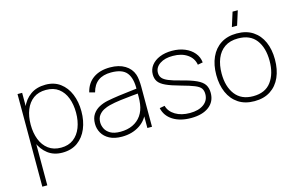

<svg xmlns="http://www.w3.org/2000/svg" viewBox="-113 -1028 2432 1562"><g transform="rotate(-15 1103.0 -247.5)"><path d="M301 15Q229.5 15 179.5 -23Q129.5 -61 103.2 -125.8Q77 -190.5 77 -271Q77 -353 103.5 -417.2Q130 -481.5 181.8 -518.2Q233.5 -555 309 -555Q381.5 -555 432.2 -517.2Q483 -479.5 509.5 -415Q536 -350.5 536 -271Q536 -190 509 -125.2Q482 -60.5 429.8 -22.8Q377.5 15 301 15ZM70 240V-540H109V-115H112V240ZM301 -27Q363.5 -27 405.8 -59Q448 -91 469.5 -146.2Q491 -201.5 491 -271Q491 -340 470.2 -394.8Q449.5 -449.5 407.5 -481.2Q365.5 -513 301 -513Q238 -513 195.2 -482Q152.5 -451 130.8 -396.2Q109 -341.5 109 -271Q109 -201.5 130.5 -146.2Q152 -91 194.8 -59Q237.5 -27 301 -27Z M803 15Q740 15 698.5 -7Q657 -29 636.5 -65Q616 -101 616 -143Q616 -190.5 636.8 -221.8Q657.5 -253 691 -271Q724.5 -289 763 -297Q810 -306.5 863.8 -313.8Q917.5 -321 963 -326Q1008.5 -331 1031 -334L1016 -324Q1018.5 -419.5 981.2 -466.2Q944 -513 850 -513Q782 -513 740.8 -482.8Q699.5 -452.5 683 -390L637 -402Q655 -477 710.8 -516Q766.5 -555 852 -555Q927 -555 977 -524.5Q1027 -494 1045 -442Q1052 -422 1055 -393.5Q1058 -365 1058 -338V0H1019V-148L1039 -147Q1017.5 -70 953.5 -27.5Q889.5 15 803 15ZM801 -27Q859.5 -27 904.2 -48Q949 -69 976.8 -108.8Q1004.5 -148.5 1012 -204Q1016 -232 1016 -264Q1016 -296 1016 -310L1038 -293Q1011.5 -290.5 964.8 -286.2Q918 -282 866 -275.2Q814 -268.5 772 -258Q747.5 -252 721.5 -239Q695.5 -226 677.8 -202.5Q660 -179 660 -142Q660 -116 673 -89.5Q686 -63 716.8 -45Q747.5 -27 801 -27Z M1385 14Q1293.5 14 1233 -24.2Q1172.5 -62.5 1158 -130L1201 -138Q1214.5 -88 1264.2 -58Q1314 -28 1386 -28Q1459.5 -28 1502.8 -59.5Q1546 -91 1546 -145Q1546 -174.5 1533 -193.2Q1520 -212 1482.2 -227.5Q1444.5 -243 1371 -263Q1294 -284 1251.2 -303.8Q1208.5 -323.5 1191.2 -348.2Q1174 -373 1174 -409Q1174 -452 1199.5 -485Q1225 -518 1270 -536.5Q1315 -555 1374 -555Q1433.5 -555 1481.2 -535.2Q1529 -515.5 1558.2 -480.2Q1587.5 -445 1592 -399L1549 -391Q1539.5 -447.5 1491.2 -480.2Q1443 -513 1371 -513Q1303.5 -514 1260.8 -485.5Q1218 -457 1218 -411Q1218 -385.5 1232.5 -367.2Q1247 -349 1283 -334Q1319 -319 1383 -303Q1464 -282.5 1509.2 -261.5Q1554.5 -240.5 1572.8 -212.5Q1591 -184.5 1591 -143Q1591 -69.5 1536 -27.8Q1481 14 1385 14Z M1939.5 -615H1895.5L1933.5 -735H1977.5ZM1919 15Q1839 15 1784 -21.5Q1729 -58 1700.5 -122.5Q1672 -187 1672 -271Q1672 -356 1701 -420Q1730 -484 1785.2 -519.5Q1840.5 -555 1919 -555Q1999.5 -555 2054.5 -518.8Q2109.5 -482.5 2137.8 -418.5Q2166 -354.5 2166 -271Q2166 -185.5 2137.5 -121.2Q2109 -57 2053.8 -21Q1998.5 15 1919 15ZM1919 -27Q2021 -27 2071 -94.8Q2121 -162.5 2121 -271Q2121 -381.5 2070.8 -447.2Q2020.5 -513 1919 -513Q1850.5 -513 1805.8 -482Q1761 -451 1739 -396.5Q1717 -342 1717 -271Q1717 -161 1768.2 -94Q1819.5 -27 1919 -27Z"/></g></svg>

Font: Manrope ExtraLight ExtraLight
Style: Regular
Weight: 250
Version: Version 4.501